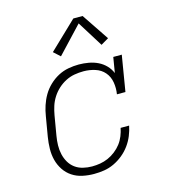

<svg xmlns="http://www.w3.org/2000/svg" viewBox="-113 -841 825 938"><g transform="rotate(-15 300.0 -372.0)"><path d="M247 8Q218 8 189.5 2Q161 -4 137.5 -19.5Q114 -35 98.5 -58.5Q83 -82 76 -109Q69 -136 69.5 -166Q70 -196 75 -226L92 -326Q96 -352 104.5 -378Q113 -404 127 -428Q141 -452 162 -472Q183 -492 207.5 -505Q232 -518 259 -523Q286 -528 312 -528Q337 -528 362 -523.5Q387 -519 408.5 -508.5Q430 -498 446.5 -481Q463 -464 472 -442L485 -520H528L498 -339H455Q460 -369 455 -399Q450 -429 431.5 -450.5Q413 -472 384.5 -481Q356 -490 326 -490Q303 -490 280 -486Q257 -482 235.5 -471Q214 -460 196 -443.5Q178 -427 165 -406.5Q152 -386 145 -364Q138 -342 134 -319L117 -219Q113 -196 112.5 -172.5Q112 -149 117 -127Q122 -105 133 -86Q144 -67 161.5 -54Q179 -41 201.5 -35.5Q224 -30 247 -30Q268 -30 288.5 -33.5Q309 -37 328.5 -45.5Q348 -54 366 -68Q384 -82 397 -99Q410 -116 418 -136Q426 -156 430 -176H473Q468 -151 458 -126.5Q448 -102 432 -80Q416 -58 394.5 -40.5Q373 -23 348.5 -11.5Q324 0 298.5 4Q273 8 247 8ZM239 -589 206 -619 345 -752H392L484 -615L445 -592L364 -722Z"/></g></svg>

Font: Iosevka Etoile XLtObl
Style: Regular
Weight: 200
Italic angle: -9°
Designer: Belleve Invis
Foundry: Belleve Invis
Version: Version 15.5.2; ttfautohint (v1.8.4)